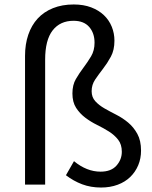

<svg xmlns="http://www.w3.org/2000/svg" viewBox="-20 -826 682 859"><path d="M432 13Q386 13 347.5 -1.5Q309 -16 275 -42L311 -105Q368 -58 430 -58Q477 -58 501 -85Q525 -112 525 -147Q525 -180 508.5 -201Q492 -222 467.5 -237.5Q443 -253 414.5 -267Q386 -281 361.5 -299.5Q337 -318 320.5 -343.5Q304 -369 304 -408Q304 -446 319.5 -472.5Q335 -499 353.5 -523.5Q372 -548 387.5 -574Q403 -600 403 -635Q403 -678 379 -705.5Q355 -733 309 -733Q249 -733 215.5 -690Q182 -647 182 -559V0H92V-576Q92 -628 106.5 -670.5Q121 -713 148.5 -743Q176 -773 217 -789.5Q258 -806 310 -806Q354 -806 388 -793Q422 -780 445 -758Q468 -736 480 -706.5Q492 -677 492 -644Q492 -602 476 -572.5Q460 -543 441 -518.5Q422 -494 406 -470.5Q390 -447 390 -418Q390 -391 406.5 -373Q423 -355 447.5 -341Q472 -327 500.5 -312.5Q529 -298 553.5 -277.5Q578 -257 594.5 -227Q611 -197 611 -152Q611 -117 598.5 -87Q586 -57 563 -34.5Q540 -12 506.5 0.5Q473 13 432 13Z"/></svg>

Font: Kinto Sans
Style: Regular
Weight: 400
Designer: Authors: Ryoko NISHIZUKA  (kana & ideographs); Paul D. Hunt (Latin, Greek & Cyrillic); Wenlong ZHANG  (bopomofo); Sandol
Foundry: Adobe Systems Incorporated, ookami Inc.
Version: Version 0.001